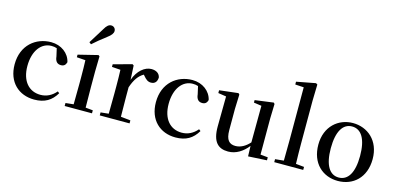

<svg xmlns="http://www.w3.org/2000/svg" viewBox="-75 -1308 3694 1792"><g transform="rotate(15 1772.0 -411.5)"><path d="M303 16C405 16 469 -24 515 -102L498 -115C457 -67 407 -42 348 -42C237 -42 162 -126 162 -271C162 -420 235 -510 332 -510C350 -510 367 -508 384 -502L401 -427C406 -377 429 -359 462 -359C489 -359 506 -372 514 -401C496 -484 418 -543 321 -543C173 -543 43 -441 43 -256C43 -83 155 16 303 16Z M664 -635 683 -620C720 -653 758 -685 811 -725C848 -752 864 -774 864 -796C864 -823 843 -839 822 -839C798 -839 779 -824 757 -785C720 -724 692 -680 664 -635ZM671 0H859V-29L788 -36C787 -93 786 -177 786 -232V-385L789 -532L777 -541L587 -494V-469L671 -463C673 -414 674 -367 674 -300V-232L672 -37L595 -29V0Z M1010 0H1222V-29L1128 -39L1126 -232V-323C1152 -400 1185 -447 1233 -474L1241 -465C1265 -436 1285 -419 1315 -419C1356 -419 1374 -446 1375 -485C1366 -526 1331 -543 1289 -543C1225 -543 1158 -488 1126 -395L1119 -532L1106 -541L927 -492V-467L1010 -461C1012 -412 1013 -369 1013 -301V-232L1011 -37L934 -29V0Z M1668 16C1770 16 1834 -24 1880 -102L1863 -115C1822 -67 1772 -42 1713 -42C1602 -42 1527 -126 1527 -271C1527 -420 1600 -510 1697 -510C1715 -510 1732 -508 1749 -502L1766 -427C1771 -377 1794 -359 1827 -359C1854 -359 1871 -372 1879 -401C1861 -484 1783 -543 1686 -543C1538 -543 1408 -441 1408 -256C1408 -83 1520 16 1668 16Z M2370 11 2550 1V-28L2478 -35V-385L2482 -525L2472 -536L2293 -512V-488L2368 -477L2366 -123C2327 -79 2280 -52 2230 -52C2171 -52 2137 -84 2137 -181V-385L2142 -525L2131 -536L1949 -515V-488L2027 -476L2024 -187C2023 -37 2080 16 2177 16C2254 16 2318 -27 2367 -89Z M2702 0H2900V-29L2820 -37C2818 -98 2817 -172 2817 -232V-647L2821 -804L2806 -813L2622 -778V-751L2705 -746V-232L2703 -37L2620 -29V0Z M3237 16C3384 16 3500 -85 3500 -265C3500 -444 3377 -543 3237 -543C3098 -543 2975 -443 2975 -265C2975 -86 3090 16 3237 16ZM3237 -17C3149 -17 3096 -100 3096 -263C3096 -426 3149 -510 3237 -510C3326 -510 3379 -426 3379 -263C3379 -100 3326 -17 3237 -17Z"/></g></svg>

Font: Noto Serif CJK HK SemiBold
Style: Regular
Weight: 600
Designer: Ryoko NISHIZUKA 西塚涼子 (kana & ideographs); Frank Grießhammer (Latin, Greek & Cyrillic); Wenlong ZHANG 张文龙 (bopomofo); San
Foundry: Adobe
Version: Version 2.001;hotconv 1.1.0;makeotfexe 2.6.0